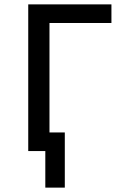

<svg xmlns="http://www.w3.org/2000/svg" viewBox="-20 -690 590 877"><path d="M187 167V0H109V-670H489V-585H206V-85H276V167Z"/></svg>

Font: Lode Dark
Style: Bold
Weight: 700
Monospace: yes
Designer: Belleve Invis
Foundry: Belleve Invis
Version: Version 29.2.0; ttfautohint (v1.8.3)